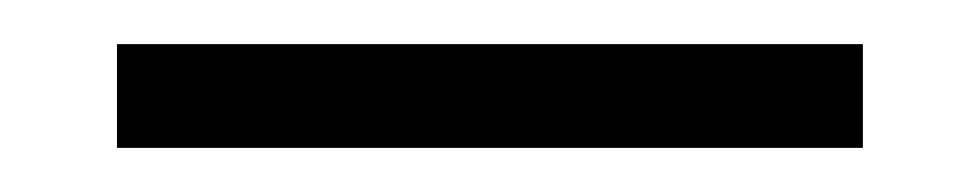

<svg xmlns="http://www.w3.org/2000/svg" viewBox="-20 -634 444 87"><path d="M371 -567H33V-614H371Z"/></svg>

Font: Non Bureau
Style: Regular
Weight: 400
Designer: Jona Saucedo
Foundry: Non Foundry
Version: Version 1.000; ttfautohint (v1.8.4)